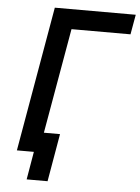

<svg xmlns="http://www.w3.org/2000/svg" viewBox="-57 -745 675 924"><g transform="rotate(5 280.5 -282.5)"><path d="M48 0H130L107 135H208L248 -96H170L259 -604H544L561 -700H170Z"/></g></svg>

Font: Fixel Display 20240404 Medium
Style: Italic
Weight: 500
Italic angle: -10°
Designer: AlfaBravo + MacPaw
Foundry: Kyrylo Tkachov, Marchela Mozhyna, Serhii Makarenko, Maria Weinstein, Zakhar Kryvoshyya
Version: Version 1.211;Glyphs 3.2 (3225)